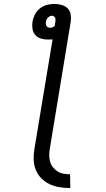

<svg xmlns="http://www.w3.org/2000/svg" viewBox="-20 -755 540 975"><path d="M337 200Q309 200 282 195.5Q255 191 231.5 180Q208 169 189.5 150Q171 131 161.5 107Q152 83 151 55.5Q150 28 155 0L247 -555Q241 -555 235.5 -554.5Q230 -554 225 -554Q206 -554 188.5 -559Q171 -564 159.5 -577Q148 -590 145 -608Q142 -626 145 -644Q148 -663 157 -681Q166 -699 182.5 -712Q199 -725 218 -730Q237 -735 255 -735Q274 -735 292.5 -730Q311 -725 323.5 -712.5Q336 -700 339 -681.5Q342 -663 339 -644L233 0Q230 17 230 34Q230 51 234.5 66.5Q239 82 249 94.5Q259 107 272.5 115.5Q286 124 302.5 127Q319 130 336 130ZM235 -614Q241 -614 247 -616.5Q253 -619 258 -624L261 -644Q262 -650 262 -655Q262 -660 260 -664.5Q258 -669 253.5 -672Q249 -675 244 -675Q238 -675 233 -672.5Q228 -670 223.5 -665.5Q219 -661 216.5 -655.5Q214 -650 213 -644Q212 -639 213 -633Q214 -627 216.5 -622.5Q219 -618 224 -616Q229 -614 235 -614Z"/></svg>

Font: Iosevka SS18
Style: Italic
Weight: 400
Italic angle: -9°
Monospace: yes
Designer: Belleve Invis
Foundry: Belleve Invis
Version: Version 25.1.1; ttfautohint (v1.8.4)